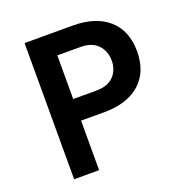

<svg xmlns="http://www.w3.org/2000/svg" viewBox="-119 -754 818 860"><g transform="rotate(-20 290.0 -324.5)"><path d="M90 0V-649H319Q428.5 -649 489.8 -595Q551 -541 551 -442Q551 -344 489.8 -290Q428.5 -236 319 -236H209V0ZM209 -339H319Q373.5 -339 401.8 -368Q430 -397 430 -442Q430 -487.5 401.8 -517.2Q373.5 -547 319 -547H209Z"/></g></svg>

Font: Karla
Style: Bold
Weight: 700
Designer: Jonathan Pinhorn
Version: Version 2.004; ttfautohint (v1.8.4.7-5d5b);gftools[0.9.33]